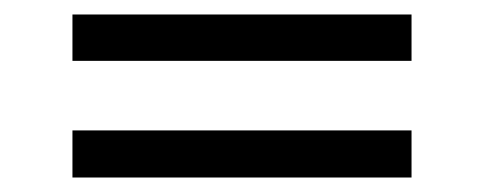

<svg xmlns="http://www.w3.org/2000/svg" viewBox="-20 -425 669 265"><path d="M80 -341V-405H548V-341ZM80 -180V-245H548V-180Z"/></svg>

Font: Yaldevi
Style: Regular
Weight: 400
Designer: Sol Matas, Rajitha Manaperi, Kosala Senevirathne
Foundry: Mooniak
Version: Version 1.100